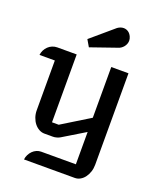

<svg xmlns="http://www.w3.org/2000/svg" viewBox="-177 -1109 1016 1218"><g transform="rotate(20 331.5 -500.0)"><path d="M134.3 0Q136.2 -17.1 143.8 -32.2Q151.4 -47.4 162.8 -58.8Q174.3 -70.3 189 -76.9Q203.6 -83.5 219.7 -83.5H454.1V-301.8L305.7 -211.9Q295.9 -205.6 281.5 -201.7Q267.1 -197.8 255.4 -198.2H200.2Q180.7 -198.2 163.1 -208Q145.5 -217.8 132.3 -234.4Q119.1 -251 111.3 -273.4Q103.5 -295.9 103.5 -321.3V-656.7H0Q2 -673.8 9.5 -689Q17.1 -704.1 29.1 -715.6Q41 -727.1 56.6 -733.6Q72.3 -740.2 90.3 -740.2H220.7V-282.2H266.1L454.1 -397.9V-740.2H570.3V-122.6Q570.3 -97.7 563 -75.4Q555.7 -53.2 543.2 -36.4Q530.8 -19.5 513.7 -9.8Q496.6 0 477.5 0H134.3ZM251 -855 403.8 -985.4Q423.8 -999.5 444.3 -999.5Q461.4 -999.5 475.6 -990Q489.7 -980.5 498 -961.9Q503.9 -948.7 503.9 -936Q503.9 -924.3 499.8 -913.6Q495.6 -902.8 488.3 -893.8Q481 -884.8 470.9 -878.2Q460.9 -871.6 449.2 -868.7L277.8 -809.1Z"/></g></svg>

Font: Atomic Age
Style: Regular
Weight: 400
Version: Version 1.007; ttfautohint (v1.4.1) -l 6 -r 46 -G 0 -x 0 -H 